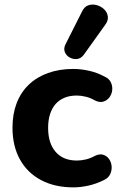

<svg xmlns="http://www.w3.org/2000/svg" viewBox="-20 -799 518 830"><path d="M297 11Q217 11 157.5 -20.5Q98 -52 66 -110Q34 -168 34 -247Q34 -306 52 -353Q70 -400 104.5 -433Q139 -466 188 -483.5Q237 -501 297 -501Q328 -501 363 -493.5Q398 -486 432 -468Q452 -459 459.5 -442.5Q467 -426 465 -408.5Q463 -391 452.5 -377.5Q442 -364 426 -359.5Q410 -355 390 -365Q371 -376 350.5 -381Q330 -386 312 -386Q282 -386 259 -376.5Q236 -367 220.5 -349.5Q205 -332 196.5 -306Q188 -280 188 -246Q188 -180 220.5 -142.5Q253 -105 312 -105Q330 -105 350 -109.5Q370 -114 390 -125Q410 -135 426 -130Q442 -125 451.5 -111.5Q461 -98 462.5 -80.5Q464 -63 456.5 -46.5Q449 -30 430 -21Q396 -4 362 3.5Q328 11 297 11ZM342 -562Q330 -546 313.5 -544Q297 -542 282 -550Q267 -558 260.5 -573.5Q254 -589 263 -607L334 -748Q344 -770 361.5 -776Q379 -782 397.5 -777Q416 -772 429.5 -759.5Q443 -747 446 -729Q449 -711 435 -692Z"/></svg>

Font: Nunito ExtraLight ExtraBold
Style: Regular
Weight: 800
Version: Version 3.602